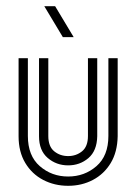

<svg xmlns="http://www.w3.org/2000/svg" viewBox="-20 -590 440 620"><path d="M40 -150V-402H70V-151Q70 -87 108.5 -53.5Q147 -20 200 -20Q253 -20 291.5 -53.5Q330 -87 330 -151V-402H360V-150Q359 -99 337.5 -63.5Q316 -28 280 -9Q244 10 200 10Q156 10 119.5 -9Q83 -28 61.5 -64Q40 -100 40 -150ZM106 -150V-402H136V-151Q136 -117 155 -101.5Q174 -86 200 -86Q226 -86 245 -101.5Q264 -117 264 -151V-402H294V-150Q293 -103 265.5 -79.5Q238 -56 200 -56Q162 -56 134 -80Q106 -104 106 -150ZM183 -470 123 -570H158L218 -470Z"/></svg>

Font: Zen Tokyo Zoo
Style: Regular
Weight: 400
Designer: Yoshimichi Ohira
Foundry: A-1 Corp ZenFonts
Version: Version 1.002; ttfautohint (v1.8.3)